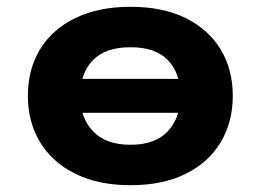

<svg xmlns="http://www.w3.org/2000/svg" viewBox="-20 -534 768 565"><path d="M364 11Q270 11 202 -22.5Q134 -56 98 -115.5Q62 -175 62 -252Q62 -330 98 -389Q134 -448 202 -481Q270 -514 364 -514Q459 -514 526 -481Q593 -448 629 -389Q665 -330 665 -252Q665 -175 629.5 -115.5Q594 -56 526.5 -22.5Q459 11 364 11ZM364 -108Q437 -108 474 -148Q511 -188 511 -252Q511 -318 474.5 -356.5Q438 -395 364 -395Q290 -395 253 -356.5Q216 -318 216 -252Q216 -188 253.5 -148Q291 -108 364 -108ZM177 -202V-302H551V-202Z"/></svg>

Font: Nunito Sans 7pt SemiExpanded ExtraBold
Style: Regular
Weight: 800
Width: 6
Designer: Vernon Adams
Foundry: Vernon Adams
Version: Version 3.101;gftools[0.9.27]